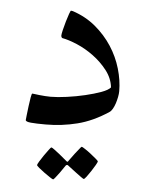

<svg xmlns="http://www.w3.org/2000/svg" viewBox="-46 -423 492 649"><g transform="rotate(5 200.0 -98.5)"><path d="M355 -128.4Q355 -119.6 352.8 -108.4Q350.6 -97.2 347.2 -86.7Q343.8 -76.2 338.9 -67.6Q334 -59.1 328.6 -55.7Q276.4 -21 224.1 -7.8Q171.9 5.4 117.2 5.4Q84.5 5.4 66.7 3.7Q48.8 2 48.8 -3.9Q48.8 -5.9 50.5 -20.3Q52.2 -34.7 54.2 -51.3Q56.2 -67.9 58.6 -81.3Q61 -94.7 63 -94.7Q64.5 -94.7 71.3 -93.8Q78.1 -92.8 87.4 -91.8Q96.7 -90.8 106.9 -90.1Q117.2 -89.4 125.5 -89.4Q148.9 -89.4 180.4 -93.8Q211.9 -98.1 241.9 -105.2Q272 -112.3 295.4 -120.8Q318.8 -129.4 326.2 -138.7Q322.8 -169.4 302.5 -195.6Q282.2 -221.7 255.1 -241.7Q228 -261.7 198.7 -274.2Q169.4 -286.6 147.5 -290.5Q145.5 -292 144.5 -294.2Q143.6 -296.4 143.6 -298.3Q143.6 -303.7 147 -317.9Q150.4 -332 154.8 -347.2Q159.2 -362.3 163.3 -373.8Q167.5 -385.3 168.9 -385.3Q171.4 -385.3 175.3 -384.3Q219.7 -369.6 253.2 -341.6Q286.6 -313.5 309.3 -278.6Q332 -243.7 343.5 -204.3Q355 -165 355 -128.4ZM303.7 114.3Q303.7 116.7 297.9 127Q292 137.2 284.7 148.4Q277.3 159.7 270.5 168.7Q263.7 177.7 261.2 177.7Q259.8 177.7 251.2 171.6Q242.7 165.5 232.4 157.7Q220.7 149.4 206.1 137.7Q203.6 135.3 201.2 135.3Q199.2 135.3 196.8 137.7Q187 151.9 179.2 163.1Q171.9 172.9 166 180.4Q160.2 188 158.2 188Q156.2 188 147 181.9Q137.7 175.8 127.2 168.2Q116.7 160.6 108.4 153.6Q100.1 146.5 100.1 144.5Q100.1 142.1 106.2 131.8Q112.3 121.6 120.1 110.4Q127.9 99.1 134.8 90.1Q141.6 81.1 142.6 81.1Q146 81.1 154.3 87.6Q162.6 94.2 171.9 101.1Q182.6 109.4 195.3 120.6Q199.2 124.5 201.2 124.5Q203.1 124.5 206.1 119.1Q215.8 105.5 224.1 94.7Q231.4 85.9 237.5 77.9Q243.7 69.8 245.1 69.8Q247.1 69.8 256.8 76.2Q266.6 82.5 276.9 90.6Q287.1 98.6 295.4 105.7Q303.7 112.8 303.7 114.3Z"/></g></svg>

Font: Accordance
Style: Regular
Weight: 400
Version: Version 1.1 (build May 11, 2018) Miklal Software Solutions, 